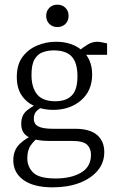

<svg xmlns="http://www.w3.org/2000/svg" viewBox="-20 -602 498 823"><path d="M427 50Q427 96 398 130Q369 164 319.5 182.5Q270 201 206 201Q124 201 80.5 169.5Q37 138 37 85Q37 41 65 14.5Q93 -12 130 -26L148 -17Q128 -1 112.5 20Q97 41 97 76Q97 113 122.5 138Q148 163 218 163Q285 163 327.5 138Q370 113 370 61Q370 35 353.5 18.5Q337 2 287 2H187Q134 2 102.5 -14.5Q71 -31 71 -71Q71 -109 96 -129Q121 -149 149 -160L162 -142Q146 -136 135.5 -124.5Q125 -113 125 -93Q125 -70 144.5 -60Q164 -50 207 -50H302Q365 -50 396 -23.5Q427 3 427 50ZM375 -283Q375 -213 327.5 -172Q280 -131 207 -131Q165 -131 129.5 -146.5Q94 -162 73 -193Q52 -224 52 -272Q52 -325 76.5 -358Q101 -391 139.5 -407Q178 -423 220 -423Q289 -423 332 -385.5Q375 -348 375 -283ZM115 -281Q115 -227 139 -197.5Q163 -168 217 -168Q263 -168 287.5 -192.5Q312 -217 312 -275Q312 -333 287.5 -359.5Q263 -386 210 -386Q185 -386 163 -378Q141 -370 128 -347.5Q115 -325 115 -281ZM329 -367 313 -380Q337 -400 356.5 -411.5Q376 -423 397 -423Q406 -423 417.5 -420.5Q429 -418 439 -416V-367ZM274 -534Q274 -513 260.5 -499.5Q247 -486 226 -486Q205 -486 191.5 -499.5Q178 -513 178 -534Q178 -555 191.5 -568.5Q205 -582 226 -582Q247 -582 260.5 -568.5Q274 -555 274 -534Z"/></svg>

Font: Rasa Light
Style: Regular
Weight: 300
Designer: Anna Giedrys (Yrsa+Rasa design), David Brezina (Yrsa art-direction, Rasa art-direction, design)
Foundry: Rosetta Type Foundry
Version: Version 2.004